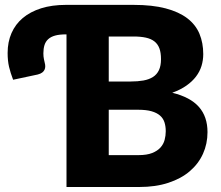

<svg xmlns="http://www.w3.org/2000/svg" viewBox="-20 -748 885 768"><path d="M534 -127.5Q567.5 -127.5 588.8 -136Q610 -144.5 622 -158Q634 -171.5 638.5 -188.5Q643 -205.5 643 -223Q643 -243 637.8 -259Q632.5 -275 619.8 -286Q607 -297 586 -303Q565 -309 533 -309H415V-127.5ZM415 -602V-422H503Q531 -422 553.5 -426Q576 -430 591.8 -440Q607.5 -450 615.8 -467.5Q624 -485 624 -511.5Q624 -537.5 617.5 -554.8Q611 -572 597.5 -582.5Q584 -593 563.2 -597.5Q542.5 -602 514 -602ZM514 -728.5Q589.5 -728.5 642.5 -714.5Q695.5 -700.5 729 -675Q762.5 -649.5 777.8 -613Q793 -576.5 793 -531.5Q793 -507 786 -484.2Q779 -461.5 764 -441.8Q749 -422 725.5 -405.5Q702 -389 669 -377Q741 -359.5 775.5 -320.5Q810 -281.5 810 -219.5Q810 -173 792 -133Q774 -93 739.2 -63.2Q704.5 -33.5 653.5 -16.8Q602.5 0 537 0H246V-610.5H244Q218 -610.5 200.8 -605.8Q183.5 -601 173 -591.5Q162.5 -582 158 -567.8Q153.5 -553.5 153.5 -534.5Q153.5 -521.5 155.8 -511Q158 -500.5 159 -496.5Q161 -489.5 161 -482.5Q161 -475.5 158.2 -469.2Q155.5 -463 149 -458Q142.5 -453 131 -450L32.5 -429Q22 -456 16.2 -480.5Q10.5 -505 10.5 -536Q10.5 -580 26 -615.5Q41.5 -651 71.2 -676Q101 -701 144.5 -714.8Q188 -728.5 244 -728.5Z"/></svg>

Font: Lato ExtraBold
Style: Regular
Weight: 800
Designer: Lukasz Dziedzic with Adam Twardoch and Botio Nikoltchev
Foundry: tyPoland Lukasz Dziedzic
Version: Version 2.015; 2015-08-06; http://www.latofonts.com/